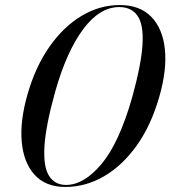

<svg xmlns="http://www.w3.org/2000/svg" viewBox="-20 -731 675 761"><path d="M454.5 -711Q534.5 -711 579.8 -664.2Q625 -617.5 633.5 -535.8Q642 -454 611.5 -348Q579 -234 521.8 -154Q464.5 -74 391.8 -32Q319 10 239 10Q161.5 10 117.8 -37.5Q74 -85 66.2 -168.2Q58.5 -251.5 89.5 -358.5Q120.5 -466.5 175.8 -545.5Q231 -624.5 302.8 -667.8Q374.5 -711 454.5 -711ZM504 -345.5Q540 -475.5 544.8 -554Q549.5 -632.5 525.5 -667.8Q501.5 -703 452.5 -703Q375 -703 309.5 -615Q244 -527 199 -368.5Q161 -232.5 156.2 -151Q151.5 -69.5 174.5 -33.8Q197.5 2 241.5 2Q313 2 382.8 -81.5Q452.5 -165 504 -345.5Z"/></svg>

Font: Fraunces 144pt S000
Style: Italic
Weight: 400
Italic angle: -16°
Version: Version 1.000; ttfautohint (v1.8.3)